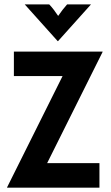

<svg xmlns="http://www.w3.org/2000/svg" viewBox="-20 -862 512 882"><path d="M12.5 0V-1.4L267.4 -512.5H43.8V-625H451.4V-623.6L196.5 -112.5H436.8V0ZM245.1 -672.9 93.7 -841.7H206.2Q218.1 -829.2 227.4 -816.7Q236.8 -804.2 247.2 -788.9Q257.6 -804.2 267.4 -816.7Q277.1 -829.2 288.2 -841.7H397.9L246.5 -672.9Z"/></svg>

Font: Afacad Flux
Style: Regular
Weight: 400
Designer: Kristian Moeller
Foundry: Dicotype
Version: Version 1.100